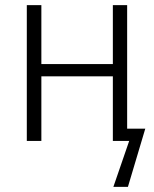

<svg xmlns="http://www.w3.org/2000/svg" viewBox="-20 -552 603 752"><path d="M85 0V-532H142V-301H422V-532H478V-48H549L481 180H424L486 0H422V-253H142V0Z"/></svg>

Font: Noto Sans Mono SemiCondensed Light
Style: Regular
Weight: 300
Width: 4
Designer: Monotype Design Team
Foundry: Monotype Imaging Inc.
Version: Version 2.014; ttfautohint (v1.8.4.7-5d5b)